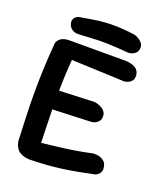

<svg xmlns="http://www.w3.org/2000/svg" viewBox="-146 -902 846 996"><g transform="rotate(20 276.5 -404.0)"><path d="M134 -2Q107 -4 90.5 -12Q74 -20 66 -30.5Q58 -41 54.5 -51.5Q51 -62 49 -70Q46 -142 43.5 -206.5Q41 -271 41 -334.5Q41 -398 43.5 -466Q46 -534 53 -614Q56 -628 71 -640.5Q86 -653 117 -654H431Q431 -654 438.5 -653.5Q446 -653 457.5 -650.5Q469 -648 480 -642.5Q491 -637 498.5 -626Q506 -615 507 -599Q507 -581 499.5 -571.5Q492 -562 482 -557.5Q472 -553 464.5 -552Q457 -551 457 -551L166 -563Q162 -511 160 -465.5Q158 -420 157.5 -378Q157 -336 158 -293.5Q159 -251 160 -204.5Q161 -158 163 -104Q200 -108 229.5 -111.5Q259 -115 284 -118.5Q309 -122 333.5 -125.5Q358 -129 383 -134Q408 -139 437 -145Q437 -145 443.5 -145Q450 -145 459.5 -144Q469 -143 479.5 -138.5Q490 -134 498.5 -126Q507 -118 510 -105Q515 -87 511.5 -75.5Q508 -64 501 -57.5Q494 -51 488 -48.5Q482 -46 482 -46Q435 -36 392.5 -28Q350 -20 308.5 -14.5Q267 -9 224.5 -6Q182 -3 134 -2ZM78 -284 72 -387 351 -398Q351 -398 358 -397Q365 -396 375 -392.5Q385 -389 394.5 -383Q404 -377 411 -367Q418 -357 418 -343Q418 -325 409.5 -315Q401 -305 390.5 -300.5Q380 -296 371.5 -295.5Q363 -295 363 -295ZM479 -744Q478 -727 470.5 -717.5Q463 -708 453.5 -704Q444 -700 437 -699Q430 -698 430 -698Q388 -701 359 -703Q330 -705 308 -705.5Q286 -706 265 -705.5Q244 -705 218.5 -703.5Q193 -702 155 -700Q155 -700 148 -700Q141 -700 131 -702.5Q121 -705 112 -712.5Q103 -720 98 -734Q93 -749 96 -758.5Q99 -768 105 -773.5Q111 -779 116 -781.5Q121 -784 121 -784Q161 -791 194.5 -796.5Q228 -802 261.5 -804.5Q295 -807 335 -805.5Q375 -804 427 -797Q427 -797 435 -794Q443 -791 453.5 -784.5Q464 -778 471.5 -768Q479 -758 479 -744Z"/></g></svg>

Font: Sour Gummy Medium
Style: Regular
Weight: 500
Designer: Stefie Justprince
Foundry: Eifetstype
Version: Version 1.000